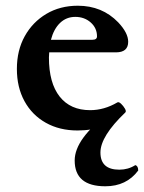

<svg xmlns="http://www.w3.org/2000/svg" viewBox="-20 -445 503 671"><path d="M251 11Q188 11 140 -16Q92 -43 65.5 -91.5Q39 -140 39 -204Q39 -269 66.5 -318.5Q94 -368 142 -396.5Q190 -425 252 -425Q337 -425 393 -367Q428 -330 428 -299Q428 -262 385 -262H152Q151 -253 151 -244Q151 -155 188.5 -107.5Q226 -60 295 -60Q344 -60 390 -87Q395 -90 403 -82.5Q411 -75 416.5 -65.5Q422 -56 418 -52Q353 11 251 11ZM243 -386Q212 -386 190 -365Q168 -344 158 -306H303Q319 -306 319 -318Q319 -347 297 -366.5Q275 -386 243 -386ZM348 206Q241 206 241 116Q241 39 364 -52H418Q331 31 331 88Q331 148 397 148Q428 148 453 132Q463 135 463 151Q422 206 348 206Z"/></svg>

Font: Junicode SmExp
Style: Bold
Weight: 700
Width: 6
Designer: Peter S. Baker
Version: Version 2.205; ttfautohint (v1.8.4)